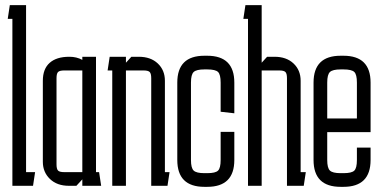

<svg xmlns="http://www.w3.org/2000/svg" viewBox="-20 -720 1476 744"><path d="M28 0V-647H10L18 -700H81V-53H116L108 0Z M247 0Q201 0 173.5 -26.5Q146 -53 146 -93V-407Q146 -453 172.5 -476.5Q199 -500 248 -500H250Q263 -500 275.5 -497Q288 -494 299 -488V-500H352V-53H364L372 0H299V-25L276 0ZM229 -447Q211 -447 205 -441Q199 -435 199 -417V-83Q199 -65 205 -59Q211 -53 229 -53H299V-447Z M415 0V-447H397L405 -500H468V-477L489 -500H518Q564 -500 591.5 -474Q619 -448 619 -407V-53H637L629 0H566V-417Q566 -435 560 -441Q554 -447 536 -447H468V0Z M667 -100V-400Q667 -504 772 -504H783Q888 -504 888 -400V-281L835 -287V-400Q835 -431 825 -441Q815 -451 783 -451H772Q741 -451 730.5 -441Q720 -431 720 -400V-100Q720 -69 730.5 -59Q741 -49 772 -49H783Q815 -49 825 -59Q835 -69 835 -100V-209H888V-100Q888 4 783 4H772Q667 4 667 -100Z M941 0V-647H923L931 -700H994V-477L1015 -500H1044Q1090 -500 1117.5 -474Q1145 -448 1145 -407V-53H1165L1157 0H1092V-417Q1092 -435 1086 -441Q1080 -447 1062 -447H994V0Z M1195 -100V-400Q1195 -504 1300 -504H1311Q1416 -504 1416 -400V-208H1248V-100Q1248 -69 1258.5 -59Q1269 -49 1300 -49H1311Q1343 -49 1353 -59Q1363 -69 1363 -100V-148H1416V-100Q1416 4 1311 4H1300Q1195 4 1195 -100ZM1363 -400Q1363 -431 1353 -441Q1343 -451 1311 -451H1300Q1269 -451 1258.5 -441Q1248 -431 1248 -400V-261H1363Z"/></svg>

Font: Karantina Light
Style: Regular
Weight: 300
Designer: Rony Koch
Foundry: Rony Koch
Version: Version 1.000; ttfautohint (v1.8.3)